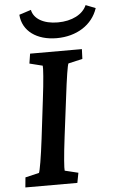

<svg xmlns="http://www.w3.org/2000/svg" viewBox="-61 -957 596 997"><g transform="rotate(-5 237.5 -458.0)"><path d="M30 0H301L311 -52L241 -69C239 -79 243 -142 256 -245L281 -444C294 -551 304 -613 309 -622L383 -639L385 -690H115L107 -639L175 -622C177 -613 173 -547 160 -444L136 -245C124 -146 112 -79 107 -69L35 -52ZM77 -896C83 -810 157 -758 260 -758C364 -758 447 -810 475 -896L424 -916C404 -869 347 -839 273 -839C199 -839 148 -869 139 -916Z"/></g></svg>

Font: TPK Tissa Web SemiBold
Style: Italic
Weight: 600
Italic angle: -7°
Designer: Jacques Le Bailly, Suppakit Chalermlarp | Katatrad Co.,Ltd.
Foundry: Jacques Le Bailly, Cadson Demak Co.,Ltd.
Version: Version 5.000;Glyphs 3.1.2 (3151)